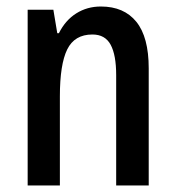

<svg xmlns="http://www.w3.org/2000/svg" viewBox="-20 -570 540 590"><path d="M290 -550Q361 -550 399 -503Q437 -456 437 -360V0H337V-339Q337 -401 320 -432.5Q303 -464 264 -464Q209 -464 186.5 -418Q164 -372 164 -274V0H65V-540H144L156 -468H161Q181 -508 214.5 -529Q248 -550 290 -550Z"/></svg>

Font: Avrile Sans Condensed Medium
Style: Regular
Weight: 500
Width: 3
Designer: Monotype Design Team
Foundry: Monotype Imaging Inc.
Version: Version 2.001;September 10, 2019;FontCreator 11.5.0.2425 64-